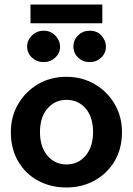

<svg xmlns="http://www.w3.org/2000/svg" viewBox="-20 -819 590 850"><path d="M274 11Q204 11 148 -19.5Q92 -50 60 -105.5Q28 -161 28 -234Q28 -303 60.5 -358.5Q93 -414 148.5 -446.5Q204 -479 274 -479Q343 -479 399 -446.5Q455 -414 487.5 -358.5Q520 -303 520 -234Q520 -161 487.5 -106Q455 -51 399 -20Q343 11 274 11ZM274 -91Q326 -91 359 -130Q392 -169 392 -234Q392 -301 359 -339Q326 -377 274 -377Q224 -377 190.5 -339Q157 -301 157 -234Q157 -169 190 -130Q223 -91 274 -91ZM173 -544Q143 -544 121.5 -564Q100 -584 100 -613Q100 -641 121.5 -662Q143 -683 173 -683Q205 -683 225.5 -661Q246 -639 246 -613Q246 -584 224.5 -564Q203 -544 173 -544ZM377 -544Q347 -544 326 -564Q305 -584 305 -613Q305 -642 326 -662.5Q347 -683 377 -683Q411 -683 430 -660.5Q449 -638 449 -613Q449 -584 428 -564Q407 -544 377 -544ZM115 -716V-799H433V-716Z"/></svg>

Font: Inconsolata SemiExpanded ExtraBold
Style: Regular
Weight: 800
Width: 6
Monospace: yes
Designer: Raph Levien, Cyreal, Brenton Simpson
Foundry: Raph Levien, Cyreal, Google
Version: Version 3.001; ttfautohint (v1.8.2.53-6de2)